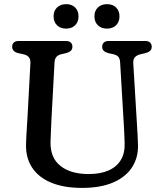

<svg xmlns="http://www.w3.org/2000/svg" viewBox="-20 -900 797 937"><path d="M584.2 -292.2 566.2 -595.8Q565.2 -614.7 556.7 -623.5Q548.1 -632.3 531.2 -635.8L509.2 -640.6Q494.6 -644.4 486.6 -651.8Q478.6 -659.2 478.6 -672Q478.6 -685 486.9 -692.5Q495.2 -700 510.4 -700H688.6Q704.1 -700 712.3 -692.5Q720.4 -685 720.4 -672Q720.4 -659.2 712.4 -652Q704.4 -644.8 689.8 -640.8L667.8 -635.8Q647.9 -631.2 638.6 -620.9Q629.3 -610.7 630.4 -591.8L648.4 -292.6Q650 -267.8 651.3 -244Q652.5 -220.2 653.4 -194.4Q655.5 -132.5 625.3 -84.9Q595 -37.2 533.6 -10.1Q472.1 17 380.4 17Q291.3 17 229.8 -8.6Q168.3 -34.3 136.9 -81.9Q105.5 -129.4 107 -195.2Q107.3 -210.5 108.5 -234.6Q109.8 -258.7 111.4 -283.1Q113 -307.4 114 -324.2L128.4 -591.8Q129.4 -611 120.3 -621.4Q111.3 -631.9 91.9 -635.8L69.9 -640.4Q39.3 -647.8 39.3 -672Q39.3 -685 47.6 -692.5Q55.9 -700 71.1 -700H301.5Q317 -700 325.2 -692.5Q333.3 -685 333.3 -672Q333.3 -659.2 325.3 -652Q317.3 -644.8 302.7 -640.8L280.7 -635.8Q263.4 -632 255.2 -622.1Q247 -612.3 246 -594L231.4 -323.2Q229.6 -288.5 228.6 -260.5Q227.5 -232.5 226.6 -208.8Q224.5 -130.6 274.6 -90.6Q324.6 -50.6 413 -50.6Q470.8 -50.6 510.6 -68.5Q550.3 -86.3 570.2 -120.1Q590 -153.8 588.2 -201.2Q587.3 -233.7 586.3 -253.9Q585.2 -274 584.2 -292.2ZM302.6 -760.4Q274.9 -760.4 258.2 -776.8Q241.5 -793.3 241.5 -820.1Q241.5 -846.9 258.2 -863.3Q274.9 -879.7 302.6 -879.7Q330.5 -879.7 346.9 -863.3Q363.2 -846.9 363.2 -820.1Q363.2 -793.5 346.9 -776.9Q330.5 -760.4 302.6 -760.4ZM501.9 -760.4Q474.2 -760.4 457.5 -776.8Q440.8 -793.3 440.8 -820.4Q440.8 -846.9 457.5 -863.3Q474.2 -879.7 501.9 -879.7Q530.2 -879.7 546.7 -863.3Q563.1 -846.9 563.1 -820.1Q563.1 -793.5 546.7 -776.9Q530.2 -760.4 501.9 -760.4Z"/></svg>

Font: Fraunces SuperSoft
Style: Regular
Weight: 900
Version: Version 1.000;[b76b70a41]